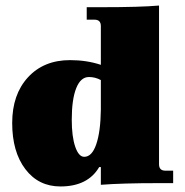

<svg xmlns="http://www.w3.org/2000/svg" viewBox="-20 -661 667 693"><path d="M198 12Q119 12 71.5 -50.5Q24 -113 24 -217Q24 -320 81 -382Q138 -444 233 -444Q293 -444 344 -427V-567Q344 -590 321 -590H293V-635H345Q488 -635 554 -641V-68Q554 -45 577 -45H605V0H553Q420 0 344 6V-58H338Q297 12 198 12ZM284 -95Q312 -95 327.5 -140.5Q343 -186 344 -265V-372Q324 -383 301 -383Q271 -383 255 -342.5Q239 -302 239 -229Q239 -168 251.5 -131.5Q264 -95 284 -95Z"/></svg>

Font: Arapey Black
Style: Regular
Weight: 900
Designer: Eduardo Rodriguez Tunni
Foundry: Eduardo Rodriguez Tunni
Version: Version 4.000